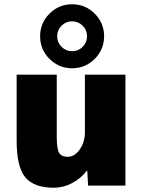

<svg xmlns="http://www.w3.org/2000/svg" viewBox="-20 -870 671 900"><path d="M387 -70Q359 -33 317.5 -11.5Q276 10 233 10Q139 10 98.5 -39Q58 -88 58 -210V-520H246V-230Q246 -172 257 -153.5Q268 -135 298 -135Q329 -135 353.5 -169Q378 -203 378 -250V-520H568V0H393L389 -70ZM424 -806Q468 -762 468 -700Q468 -638 424 -594Q380 -550 318 -550Q256 -550 212 -594Q168 -638 168 -700Q168 -762 212 -806Q256 -850 318 -850Q380 -850 424 -806ZM367.5 -650.5Q388 -671 388 -700Q388 -729 367.5 -749.5Q347 -770 318 -770Q289 -770 268.5 -749.5Q248 -729 248 -700Q248 -671 268.5 -650.5Q289 -630 318 -630Q347 -630 367.5 -650.5Z"/></svg>

Font: M PLUS 1p Black
Style: Regular
Weight: 900
Version: Version 1.061